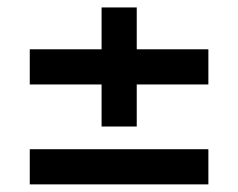

<svg xmlns="http://www.w3.org/2000/svg" viewBox="-20 -560 640 516"><path d="M347.5 -220V-333H540V-427.5H347.5V-540H253V-427.5H60V-333H253V-220ZM540 -64.5V-159H60V-64.5Z"/></svg>

Font: Hauora
Style: Bold
Weight: 700
Designer: Wayne Shih
Foundry: WCYS
Version: Version 1.001;hotconv 1.0.109;makeotfexe 2.5.65596